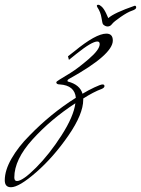

<svg xmlns="http://www.w3.org/2000/svg" viewBox="-217 -367 591 805"><path d="M215 -265Q212 -269 208.5 -292.5Q205 -316 191 -337Q189 -341 189 -342Q189 -347 195 -347Q201 -347 210 -338.5Q219 -330 228 -311Q237 -292 237 -291Q261 -313 348 -343Q354 -343 354 -335.5Q354 -328 336 -322Q318 -316 289 -296Q260 -276 252.5 -266Q245 -256 234.5 -256Q224 -256 215 -265ZM-146 392Q-122 392 -66 336Q-10 280 41 200.5Q92 121 99 66Q-4 133 -80.5 217.5Q-157 302 -157 377Q-157 392 -146 392ZM209 6Q176 18 132 46V51Q132 111 70 201Q8 291 -64.5 354.5Q-137 418 -171 418Q-197 418 -197 389Q-197 347 -168.5 297.5Q-140 248 -94 202Q-4 109 101 43Q96 -9 34 -13Q19 -13 19 -22Q19 -25 33 -33.5Q47 -42 78 -61Q109 -80 155 -119.5Q201 -159 201 -182Q201 -193 191 -193Q168 -193 103 -141L72 -116L68 -131Q80 -140 95 -152Q185 -226 229 -226Q256 -226 256 -197Q256 -138 74 -37Q66 -33 66 -29Q66 -25 68 -25Q118 -12 129 26Q152 12 178.5 -0.5Q205 -13 213 -13Q221 -13 221 -6Q221 1 209 6Z"/></svg>

Font: Mrs Saint Delafield
Style: Regular
Weight: 400
Designer: Alejandro Paul
Foundry: Alejandro Paul
Version: Version 1.000